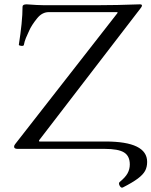

<svg xmlns="http://www.w3.org/2000/svg" viewBox="-20 -687 699 886"><path d="M547 178Q539 182 532.5 170.5Q526 159 532 153Q558 132 568.5 113Q579 94 579 72Q579 33 552.5 16.5Q526 0 463 0H61Q45 0 45 -10Q45 -16 50 -22L523 -628L521 -631H204Q190 -631 176.5 -624Q163 -617 151 -602Q125 -570 114 -544Q106 -527 99.5 -511.5Q93 -496 90 -479Q88 -474 77 -475.5Q66 -477 67 -481Q75 -532 79.5 -576.5Q84 -621 84 -656Q84 -667 103 -667Q130 -665 149.5 -664Q169 -663 182 -663H432Q473 -663 522 -664Q571 -665 625 -667Q635 -667 635 -662Q635 -656 628 -648L160 -39L161 -34H467Q659 -34 659 60Q659 84 649.5 101.5Q640 119 616 137Q592 155 547 178Z"/></svg>

Font: Junicode SmExp
Style: Regular
Weight: 400
Width: 6
Designer: Peter S. Baker
Version: Version 2.205; ttfautohint (v1.8.4)